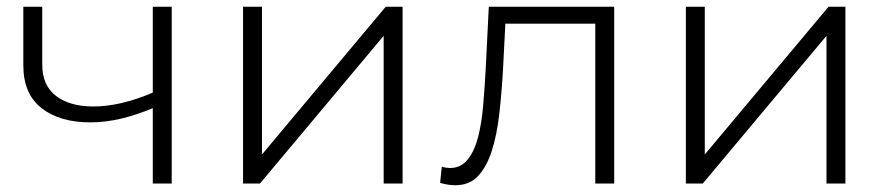

<svg xmlns="http://www.w3.org/2000/svg" viewBox="-20 -543 2627 568"><path d="M488 0H432V-223Q384 -203 338 -192Q292 -181 247 -181Q157 -181 103 -223Q49 -265 49 -350V-523H105V-352Q105 -290 146 -259Q187 -228 256 -228Q336 -228 432 -269V-523H488Z M699 0V-523H755V-86L1121 -523H1171V0H1115V-437L749 0Z M1287 -50Q1293 -48 1299.5 -47Q1306 -46 1311 -46Q1344 -46 1364 -71.5Q1384 -97 1394.5 -138Q1405 -179 1409.5 -232.5Q1414 -286 1417 -341L1426 -523H1797V0H1741V-473H1475L1468 -336Q1464 -267 1457 -205.5Q1450 -144 1435 -97Q1420 -50 1394.5 -22.5Q1369 5 1327 5Q1306 5 1282 -2Z M2009 0V-523H2065V-86L2431 -523H2481V0H2425V-437L2059 0Z"/></svg>

Font: Montserrat-Alt1 Light
Style: Regular
Weight: 300
Designer: Differentunic
Foundry: Differentunic
Version: Version 7.222